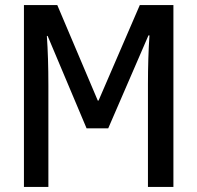

<svg xmlns="http://www.w3.org/2000/svg" viewBox="-20 -734 775 754"><path d="M74 0V-714H205L364 -339H367L529 -714H661V0H561V-403Q561 -454 562.5 -503.5Q564 -553 567 -595H563L405 -230H320L167 -593H164Q167 -550 168.5 -502Q170 -454 170 -398V0Z"/></svg>

Font: Avrile Sans Condensed Medium
Style: Regular
Weight: 500
Width: 3
Designer: Monotype Design Team
Foundry: Monotype Imaging Inc.
Version: Version 2.001;September 10, 2019;FontCreator 11.5.0.2425 64-